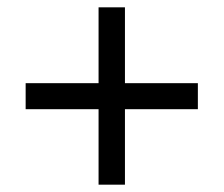

<svg xmlns="http://www.w3.org/2000/svg" viewBox="-20 -615 612 524"><path d="M321 -388H520V-317H321V-111H249V-317H50V-388H249V-595H321Z"/></svg>

Font: Noto Sans Warang Citi
Style: Regular
Weight: 400
Designer: Mangu Purty
Foundry: Mangu Purty
Version: Version 3.002; ttfautohint (v1.8.4.7-5d5b)